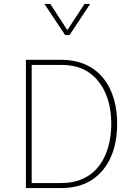

<svg xmlns="http://www.w3.org/2000/svg" viewBox="-20 -953 690 973"><path d="M310.1 -775.4H332.5L437 -933.1H408.2L321.3 -800.3L234.9 -933.1H205.1ZM573.7 -324.7C573.7 -388.7 563 -445.3 541.5 -494.1C498 -591.8 413.1 -649.9 290 -649.9H111.3V0H290C351.6 0 403.3 -13.7 445.8 -41.5C529.8 -96.2 573.7 -197.3 573.7 -324.7ZM543.9 -324.7C543.9 -269.5 534.7 -219.2 516.6 -173.8C480 -83.5 405.8 -25.4 290 -25.4H140.6V-624H290C348.1 -624 395.5 -610.8 433.1 -584C507.8 -530.8 543.9 -436 543.9 -324.7Z"/></svg>

Font: Estedad Thin
Style: Regular
Weight: 100
Designer: Amin Abedi
Version: Version 7.3